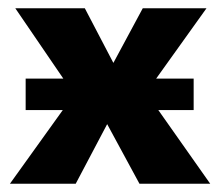

<svg xmlns="http://www.w3.org/2000/svg" viewBox="-20 -444 531 464"><path d="M4 0 159 -216 17 -424H185L254 -292L325 -424H479L333 -220L488 0H317L239 -144L163 0ZM42 -178V-254H448V-178Z"/></svg>

Font: Ysabeau Office ExtraBold
Style: Regular
Weight: 800
Designer: Christian Thalmann (Catharsis Fonts)
Version: Version 2.001;gftools[0.9.30]; featfreeze: tnum,lnum,ss02